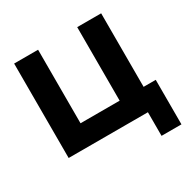

<svg xmlns="http://www.w3.org/2000/svg" viewBox="-159 -703 968 986"><g transform="rotate(-30 325.0 -210.0)"><path d="M568 -560V-124H640V140H522V0H52V-560H194V-124H426V-560Z"/></g></svg>

Font: Tektur SemiBold
Style: Regular
Weight: 600
Designer: Adam Jagosz
Foundry: Adam Jagosz
Version: Version 1.005;gftools[0.9.30]